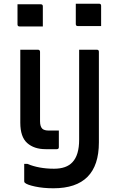

<svg xmlns="http://www.w3.org/2000/svg" viewBox="-20 -801 640 1031"><path d="M523 -661H398Q387 -661 387 -672V-781H512Q523 -781 523 -770ZM210 -659H85Q74 -659 74 -670V-778H199Q210 -778 210 -767ZM184 -534Q189 -534 192 -531Q195 -528 195 -523V-150Q195 -121 208 -109Q219 -100 242 -100H296V-11Q296 0 285 0H225Q163 0 126 -33Q89 -66 89 -142V-534ZM500 -534Q511 -534 511 -523V-36Q511 210 267 210Q212 210 168 200.5Q124 191 113 180Q110 177 110 172V79H127Q189 105 270 105Q337 105 369 70Q405 32 405 -51V-534Z"/></svg>

Font: Recursive Sn Lnr St Med
Style: Regular
Weight: 500
Version: Version 1.085;hotconv 1.1.0;makeotfexe 2.6.0; ttfautohint (v